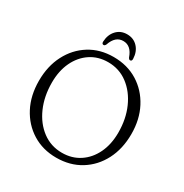

<svg xmlns="http://www.w3.org/2000/svg" viewBox="-200 -1034 1152 1204"><g transform="rotate(30 376.0 -431.5)"><path d="M373 -712.5Q472.5 -712.5 548.2 -665.5Q624 -618.5 667 -536.5Q710 -454.5 710 -349Q710 -242 667.5 -160Q625 -78 549.5 -31.5Q474 15 374.5 15Q277 15 201.5 -32Q126 -79 83.2 -161Q40.5 -243 40.5 -349.5Q40.5 -455.5 82.8 -537.2Q125 -619 200 -665.8Q275 -712.5 373 -712.5ZM634.5 -316Q634.5 -415 599.2 -494.2Q564 -573.5 502 -620.2Q440 -667 359.5 -667Q287.5 -667 232.8 -630.5Q178 -594 147.2 -529.5Q116.5 -465 116.5 -380Q116.5 -281 151.5 -201.5Q186.5 -122 248.5 -75.8Q310.5 -29.5 390.5 -29.5Q462.5 -29.5 517.5 -65.8Q572.5 -102 603.5 -166.5Q634.5 -231 634.5 -316ZM375 -829.5Q318 -829.5 293.5 -757.5Q287.5 -745.5 279.5 -745.5Q266 -745.5 266.5 -763.5Q269 -814.5 298.8 -846.2Q328.5 -878 375 -878Q422 -878 451.8 -846.2Q481.5 -814.5 483.5 -763.5Q484.5 -745.5 471 -745.5Q463 -745.5 457 -757.5Q432.5 -829.5 375 -829.5Z"/></g></svg>

Font: Fraunces 72pt SuperSoft Light
Style: Regular
Weight: 300
Version: Version 1.000;[0bf87f6ff]